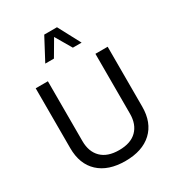

<svg xmlns="http://www.w3.org/2000/svg" viewBox="-221 -1084 1122 1223"><g transform="rotate(-30 340.0 -473.0)"><path d="M514.6 -681.9V-241.9Q514.6 -163.3 469.8 -119Q425 -74.7 340 -74.7Q254.9 -74.7 210 -119Q165 -163.3 165 -241.9V-681.9H75.4V-241.7Q75.4 -124.2 145.3 -59.4Q215.1 5.4 339.8 5.4Q464.8 5.4 534.8 -59.4Q604.7 -124.2 604.7 -241.7V-681.9ZM474.1 -787.6 387.2 -950.9H293.5L206.8 -787.6H270.5L340.3 -906.5L409.9 -787.6Z"/></g></svg>

Font: Estedad-FD-VF Thin
Style: Regular
Weight: 100
Designer: Amin Abedi
Version: Version 5.0